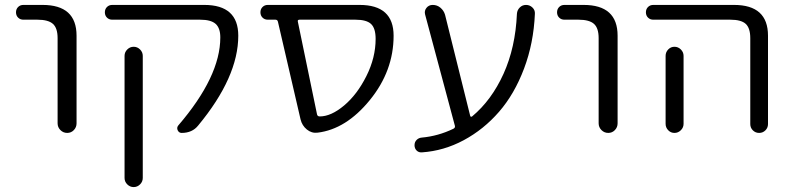

<svg xmlns="http://www.w3.org/2000/svg" viewBox="-20 -540 3210 780"><path d="M75 -460Q62 -460 53.5 -468.5Q45 -477 45 -490Q45 -503 53.5 -511.5Q62 -520 75 -520H153Q291 -520 291 -395V-39Q291 -23 280 -11.5Q269 0 253 0Q237 0 225.5 -11.5Q214 -23 214 -39V-385Q214 -426 195 -443Q176 -460 132 -460Z M486 -313Q486 -328 497 -339Q508 -350 523 -350Q538 -350 549 -339Q560 -328 560 -313V183Q560 198 549 209Q538 220 523 220Q508 220 497 209Q486 198 486 183ZM436 -460Q423 -460 414.5 -468.5Q406 -477 406 -490Q406 -503 414.5 -511.5Q423 -520 436 -520H810Q948 -520 948 -395Q948 -227 785 -30Q761 0 718 0Q707 0 702 -10.5Q697 -21 704 -30Q875 -229 875 -388Q875 -426 856 -443Q837 -460 793 -460Z M1197 -460Q1188 -460 1190 -452L1268 -75Q1270 -67 1279 -67Q1325 -67 1378 -111.5Q1431 -156 1468.5 -231Q1506 -306 1506 -382Q1506 -425 1487.5 -442.5Q1469 -460 1424 -460ZM1068 -460Q1055 -460 1046.5 -468.5Q1038 -477 1038 -490Q1038 -503 1046.5 -511.5Q1055 -520 1068 -520H1441Q1579 -520 1579 -395Q1579 -252 1482.5 -133.5Q1386 -15 1270 -1Q1246 2 1226.5 -14Q1207 -30 1201 -55L1109 -452Q1107 -460 1099 -460Z M1694 79Q1681 80 1672.5 71.5Q1664 63 1664 50Q1664 37 1672.5 28.5Q1681 20 1693 19Q1760 13 1822 -17Q1830 -21 1828 -29L1707 -481Q1703 -496 1712.5 -508Q1722 -520 1738 -520Q1756 -520 1769.5 -508.5Q1783 -497 1788 -480L1890 -70Q1892 -63 1898 -67Q1977 -133 2025.5 -240Q2074 -347 2080 -484Q2081 -499 2091.5 -509.5Q2102 -520 2117 -520Q2132 -520 2143 -509.5Q2154 -499 2153 -484Q2148 -365 2109 -261.5Q2070 -158 2007.5 -86Q1945 -14 1864 29.5Q1783 73 1694 79Z M2273 -460Q2260 -460 2251.5 -468.5Q2243 -477 2243 -490Q2243 -503 2251.5 -511.5Q2260 -520 2273 -520H2351Q2489 -520 2489 -395V-39Q2489 -23 2478 -11.5Q2467 0 2451 0Q2435 0 2423.5 -11.5Q2412 -23 2412 -39V-385Q2412 -426 2393 -443Q2374 -460 2330 -460Z M2684 -313Q2684 -328 2694.5 -339Q2705 -350 2720 -350Q2735 -350 2746 -339Q2757 -328 2757 -313V-73V-37Q2757 -22 2746 -11Q2735 0 2720 0Q2705 0 2694.5 -11Q2684 -22 2684 -37V-73ZM2634 -460Q2621 -460 2612.5 -468.5Q2604 -477 2604 -490Q2604 -503 2612.5 -511.5Q2621 -520 2634 -520H2962Q3100 -520 3100 -395V-36Q3100 -21 3089.5 -10.5Q3079 0 3064 0Q3049 0 3038.5 -10.5Q3028 -21 3028 -36V-385Q3028 -426 3009.5 -443Q2991 -460 2947 -460Z"/></svg>

Font: Rounded Mplus 1c
Style: Regular
Weight: 400
Version: Version 1.059.20150529